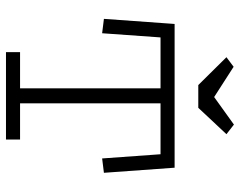

<svg xmlns="http://www.w3.org/2000/svg" viewBox="-98 -684 783 626"><g transform="rotate(90 293.0 -371.5)"><path d="M58.6 -549.8H527.3L543.9 -319.3L497.1 -313.5L483.4 -503.9H317.4V-45.9H435.5V0H150.4V-45.9H268.6V-503.9H102.5L88.9 -313.5L42 -319.3ZM332 -627H257.8L167 -718.8L198.2 -742.2L296.9 -678.7L386.7 -743.2L418 -718.8Z"/></g></svg>

Font: Thabit
Style: Regular
Weight: 500
Designer: Regenerated by Nadim Shaikli
Foundry: MAK Alagha
Version: 0.01